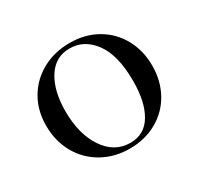

<svg xmlns="http://www.w3.org/2000/svg" viewBox="-98 -518 674 650"><g transform="rotate(-30 238.5 -193.0)"><path d="M32 -196Q32 -255 59 -301Q86 -347 133.5 -373Q181 -399 241 -399Q300 -399 346.5 -372.5Q393 -346 419 -299Q445 -252 445 -193Q445 -134 419 -87Q393 -40 346 -13.5Q299 13 240 13Q180 13 132.5 -14Q85 -41 58.5 -88.5Q32 -136 32 -196ZM363 -180Q363 -281 325.5 -332Q288 -383 231 -383Q175 -383 144 -334Q113 -285 113 -205Q113 -116 151 -59.5Q189 -3 251 -3Q306 -3 334.5 -50.5Q363 -98 363 -180Z"/></g></svg>

Font: Cormorant Upright Medium
Style: Regular
Weight: 500
Designer: Christian Thalmann (Catharsis Fonts)
Foundry: Catharsis Fonts
Version: Version 3.302